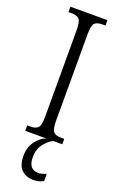

<svg xmlns="http://www.w3.org/2000/svg" viewBox="-180 -758 636 1038"><g transform="rotate(20 138.5 -239.5)"><path d="M32 0V-31H51Q81 -31 94 -45Q107 -59 107 -109V-604Q107 -655 94 -669Q81 -683 51 -683H32V-714H245V-683H226Q195 -683 182.5 -669Q170 -655 170 -604V-110Q170 -60 182.5 -45.5Q195 -31 226 -31H245V0ZM165 235Q121 235 95 210Q69 185 69 130Q69 80 95.5 45Q122 10 153 0H194Q168 11 143.5 42Q119 73 119 120Q119 157 134 173.5Q149 190 172 190Q196 190 221 179V220Q196 235 165 235Z"/></g></svg>

Font: Noto Serif Tamil ExtraCondensed Light
Style: Regular
Weight: 300
Width: 2
Designer: Indian Type Foundry, Tom Grace, and the Monotype Design Team
Foundry: Monotype Imaging Inc.
Version: Version 2.004; ttfautohint (v1.8.4.7-5d5b)